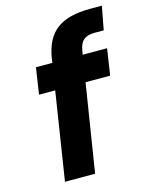

<svg xmlns="http://www.w3.org/2000/svg" viewBox="-108 -769 649 837"><g transform="rotate(-15 217.0 -350.0)"><path d="M408 -515H298L301 -532C307 -575 329 -594 372 -594H414L434 -700H381C248 -700 183 -651 164 -536L161 -515H87L69 -396H142L80 0H216L279 -396H390Z"/></g></svg>

Font: Arthouse Owned
Style: Bold Italic
Weight: 700
Italic angle: -10°
Designer: Jeremy Tribby
Foundry: Tribby Type
Version: Version 1.000;PS 001.000;hotconv 1.0.88;makeotf.lib2.5.64775